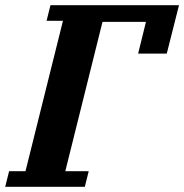

<svg xmlns="http://www.w3.org/2000/svg" viewBox="-53 -718 708 738"><path d="M-18 -60H45L189 -638H126L141 -698H635L588 -512H478L508 -634H341L198 -60H288L273 0H-33Z"/></svg>

Font: IBM Plex Serif
Style: Bold Italic
Weight: 700
Italic angle: -14°
Designer: Mike Abbink, Paul van der Laan, Pieter van Rosmalen
Foundry: Bold Monday
Version: Version 3.001